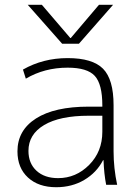

<svg xmlns="http://www.w3.org/2000/svg" viewBox="-20 -773 578 803"><path d="M453 -753 310 -590H240L96 -753H155L274 -614H276L394 -753ZM263 -530Q367 -530 411 -485.5Q455 -441 455 -333V-140Q455 -70 470 0H424Q415 -46 413 -103H411Q384 -51 332.5 -20.5Q281 10 215 10Q141 10 97 -30.5Q53 -71 53 -140Q53 -228 130.5 -277.5Q208 -327 351 -327H408V-332Q408 -421 376.5 -455.5Q345 -490 263 -490Q166 -490 88 -444L76 -482Q160 -530 263 -530ZM99 -142Q99 -90 132.5 -59Q166 -28 223 -28Q298 -28 353 -83.5Q408 -139 408 -222V-289H351Q230 -289 164.5 -250Q99 -211 99 -142Z"/></svg>

Font: Mplus 1p Light
Style: Regular
Weight: 300
Version: Version 1.061